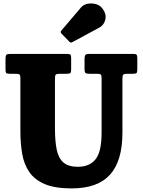

<svg xmlns="http://www.w3.org/2000/svg" viewBox="-20 -1058 816 1097"><path d="M535.5 -636.5H489Q473.5 -636.5 468.2 -641.5Q463 -646.5 463 -661.5V-718Q463 -736.5 467 -743.2Q471 -750 489 -750H741Q756 -750 760.2 -745.5Q764.5 -741 764.5 -725V-661.5Q764.5 -645 760 -640.8Q755.5 -636.5 740.5 -636.5H708Q690 -636.5 684.8 -632Q679.5 -627.5 679.5 -609V-300Q679.5 -139 608.8 -60.2Q538 18.5 389.5 18.5Q294 18.5 235.8 -6.2Q177.5 -31 147.2 -75.5Q117 -120 106.8 -179.2Q96.5 -238.5 96.5 -307.5V-612.5Q96.5 -628.5 91 -632.5Q85.5 -636.5 70 -636.5H38Q21 -636.5 16.2 -640.2Q11.5 -644 11.5 -661V-722.5Q11.5 -739 16.2 -744.5Q21 -750 37 -750H365Q378 -750 382.2 -745.8Q386.5 -741.5 386.5 -727.5V-660.5Q386.5 -645.5 382.2 -641Q378 -636.5 362 -636.5H321Q302 -636.5 298 -631Q294 -625.5 294 -606.5V-324.5Q294 -252.5 304 -203.5Q314 -154.5 342.2 -129.8Q370.5 -105 425 -105Q491.5 -105 526 -148Q560.5 -191 560.5 -300V-611.5Q560.5 -628 555.5 -632.2Q550.5 -636.5 535.5 -636.5ZM376.5 -819.5 331 -866.5Q322.5 -875.5 331 -884L443 -1015.5Q456 -1031 479.2 -1036Q502.5 -1041 526.2 -1035Q550 -1029 564 -1011Q589 -979 582 -947Q575 -915 547 -900L393 -817Q384 -811.5 376.5 -819.5Z"/></svg>

Font: Besley* Narrow Heavy
Style: Regular
Weight: 800
Width: 4
Designer: Owen Earl
Foundry: indestructible type*
Version: Version 3.000; ttfautohint (v1.8.3)